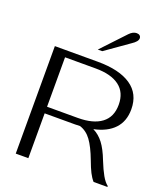

<svg xmlns="http://www.w3.org/2000/svg" viewBox="-167 -1060 1019 1175"><g transform="rotate(20 342.5 -473.0)"><path d="M672 -6V0H582Q565 -19 551 -46.5Q537 -74 520 -120Q491 -197 461 -238Q431 -279 387 -293Q377 -292 355 -292H157V0H75V-700H355Q495 -700 571 -648.5Q647 -597 647 -496Q647 -418 601.5 -369.5Q556 -321 470 -303Q509 -284 537.5 -246.5Q566 -209 591 -144Q613 -89 632 -55.5Q651 -22 672 -6ZM357 -335Q457 -335 511 -375.5Q565 -416 565 -496Q565 -576 511 -616.5Q457 -657 357 -657H157V-335ZM472 -922Q495 -946 519 -946Q532 -946 539.5 -939.5Q547 -933 547 -922Q547 -901 510 -877L358 -770H329Z"/></g></svg>

Font: Fahkwang Light
Style: Regular
Weight: 300
Version: Version 1.000; ttfautohint (v1.6)